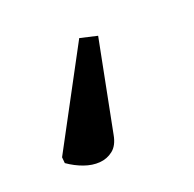

<svg xmlns="http://www.w3.org/2000/svg" viewBox="-132 -100 364 361"><g transform="rotate(-30 49.5 81.0)"><path d="M76 -30 109 -16 41 160Q34 179 21 186Q8 193 -7 191.5Q-22 190 -37 181.5Q-52 173 -65 160L-64 148Z"/></g></svg>

Font: Noto Serif
Style: Italic
Weight: 400
Italic angle: -12°
Designer: Monotype Design Team
Foundry: Monotype Imaging Inc.
Version: Version 2.013